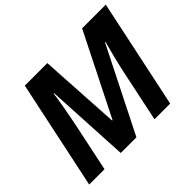

<svg xmlns="http://www.w3.org/2000/svg" viewBox="-151 -951 1187 1187"><g transform="rotate(-45 442.5 -357.0)"><path d="M160 0 230 -332C246 -412 264 -512 268 -553H272L302 0H439L717 -553H721C705 -496 682 -404 668 -338L597 0H734L885 -714H678L410 -180H406L374 -714H177L26 0Z"/></g></svg>

Font: BC Sans
Style: Bold Italic
Weight: 700
Italic angle: -12°
Designer: Monotype Design Team
Province of B.C.
Foundry: Monotype Imaging Inc.
Version: Version 2.000;GOOG;noto-source:20170915:90ef993387c0